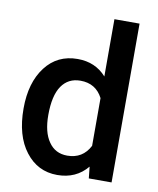

<svg xmlns="http://www.w3.org/2000/svg" viewBox="-85 -816 734 893"><g transform="rotate(10 282.0 -370.0)"><path d="M38.6 -268.1C38.6 -182.6 57.6 -114.7 96.2 -64.9C134.3 -15.1 184.1 9.8 246.1 9.8C305.2 9.8 352.5 -11.7 388.2 -54.7L394 0H501.5V-750H382.8V-479.5C348.1 -518.6 303.2 -538.1 247.1 -538.1C183.6 -538.1 132.8 -513.7 95.2 -464.4C57.6 -415 38.6 -349.6 38.6 -268.1ZM157.2 -257.8C157.2 -318.8 167.5 -364.7 188.5 -395.5C209.5 -425.8 238.8 -440.9 277.3 -440.9C325.7 -440.9 360.8 -419.9 382.8 -377.4V-151.9C360.4 -108.4 324.7 -86.9 276.4 -86.9C238.3 -86.9 209 -102.1 188.5 -132.3C167.5 -162.1 157.2 -204.1 157.2 -257.8Z"/></g></svg>

Font: Shabnam FD Medium
Style: Regular
Weight: 500
Foundry: DejaVu fonts team - Redesigned by Saber Rastikerdar - Based on Vazir font
Version: Version 5.00;October 20, 2019;FontCreator 12.0.0.2547 64-bit